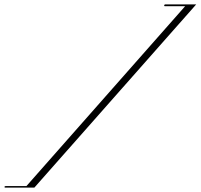

<svg xmlns="http://www.w3.org/2000/svg" viewBox="-346 -631 910 871"><path d="M-323 220Q-326 220 -325.5 216.5Q-325 213 -319 213H-226L494 -603H401Q398 -603 399 -607Q400 -611 403 -611H544L-190 220Z"/></svg>

Font: Ballet 24pt
Style: Regular
Weight: 400
Designer: Maximiliano R. Sproviero
Foundry: Omnibus-Type
Version: Version 1.100